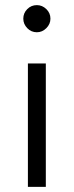

<svg xmlns="http://www.w3.org/2000/svg" viewBox="-20 -539 288 750"><path d="M124 -519Q145 -519 161 -503.5Q177 -488 177 -466Q177 -445 161 -429Q145 -413 124 -413Q102 -413 86.5 -429Q71 -445 71 -466Q71 -488 86.5 -503.5Q102 -519 124 -519ZM89 191V-291H159V191Z"/></svg>

Font: MuseoModerno Light
Style: Regular
Weight: 300
Designer: Pablo Cosgaya, Héctor Gatti, Marcela Romero, and the Authors of The MuseoModerno Project.
Foundry: Omnibus-Type Team
Version: Version 1.001